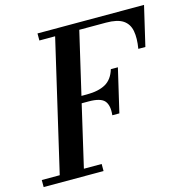

<svg xmlns="http://www.w3.org/2000/svg" viewBox="-155 -855 939 960"><g transform="rotate(-15 314.0 -375.0)"><path d="M-46 -36.5H47L204.5 -713.5H123V-750H674.5L626.5 -545H590Q599 -598.5 592 -636.2Q585 -674 555.8 -693.8Q526.5 -713.5 468 -713.5H329.5L254.5 -391.5H282.5Q343 -391.5 379.5 -412Q416 -432.5 431 -482.5H467.5L415 -258H378.5Q384 -308.5 364 -332Q344 -355.5 282.5 -355.5H246L172 -36.5H264V0H-46Z"/></g></svg>

Font: Bodoni* 06pt Medium
Style: Italic
Weight: 500
Italic angle: -13°
Version: Version 2.3